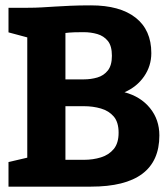

<svg xmlns="http://www.w3.org/2000/svg" viewBox="-20 -696 618 716"><path d="M292.7 -100Q327 -100 356.5 -109.2Q386 -118.3 404.2 -140.3Q422.3 -162.3 422.3 -201Q422.3 -240.3 404.2 -261.5Q386 -282.7 356.5 -291.3Q327 -300 292.7 -300H224V-100ZM292.7 -576Q252.7 -576 238.3 -574.5Q224 -573 224 -573V-400H292.7Q319 -400 343 -407Q367 -414 382.2 -433.2Q397.3 -452.3 397.3 -488Q397.3 -524.7 382.2 -543.3Q367 -562 343 -569Q319 -576 292.7 -576ZM319.3 0H81.7V-667Q112.3 -667 136.3 -668.5Q160.3 -670 185.3 -671.5Q210.3 -673 242.2 -674.5Q274 -676 319.3 -676Q427.3 -676 485.8 -630Q544.3 -584 544.3 -498Q544.3 -450 517.3 -411Q490.3 -372 444.3 -352Q504.3 -336 539.3 -293Q574.3 -250 574.3 -191Q574.3 0 319.3 0ZM11.7 -667H91.7L111 -548.7L11.7 -575.3ZM11.7 0V-91.7L111.7 -115L91.7 0Z"/></svg>

Font: Epunda Slab Light
Style: Regular
Weight: 300
Designer: Simon Atzbach
Foundry: typofactur
Version: Version 1.102